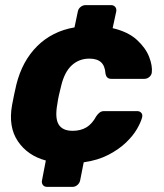

<svg xmlns="http://www.w3.org/2000/svg" viewBox="-20 -630 639 750"><path d="M164 100Q153 100 147.5 92.5Q142 85 144 75L159 -3Q88 -22 50 -78Q12 -134 27 -219Q30 -235 35 -259.5Q40 -284 44 -300Q67 -392 125.5 -450Q184 -508 271 -523L284 -585Q286 -596 295 -603Q304 -610 314 -610H414Q424 -610 430 -603Q436 -596 434 -585L420 -520Q480 -506 514.5 -474.5Q549 -443 562.5 -408Q576 -373 573 -347Q572 -337 563.5 -329.5Q555 -322 544 -322H415Q405 -322 399.5 -327Q394 -332 392 -343Q390 -373 374.5 -387Q359 -401 329 -401Q289 -401 260.5 -375Q232 -349 219 -295Q214 -276 210 -257.5Q206 -239 204 -224Q194 -169 209 -144Q224 -119 264 -119Q295 -119 317.5 -132.5Q340 -146 356 -176Q363 -186 370 -191Q377 -196 387 -196H516Q526 -196 532 -189Q538 -182 535 -171Q530 -152 515 -126Q500 -100 472.5 -73.5Q445 -47 404 -25.5Q363 -4 307 4L293 75Q291 85 282.5 92.5Q274 100 263 100Z"/></svg>

Font: Rubik
Style: Bold Italic
Weight: 700
Italic angle: -12°
Designer: Hubert and Fischer
Foundry: Hubert and Fischer
Version: Version 2.300;gftools[0.9.30]